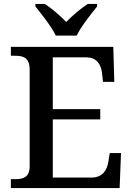

<svg xmlns="http://www.w3.org/2000/svg" viewBox="-20 -951 671 971"><path d="M262 -771H368C389 -816 440 -880 471 -918V-931H424C388 -908 345 -871 315 -840C285 -871 242 -908 207 -931H159V-918C190 -880 241 -816 262 -771ZM35 0H585L592 -177H535L528 -133C521 -89 498 -53 442 -53H247V-347H487V-399H247V-661H415C469 -661 491 -626 496 -581L501 -537H558L553 -714H35V-669H56C97 -669 130 -660 130 -599V-110C130 -53 96 -45 56 -45H35Z"/></svg>

Font: Noto Serif Yezidi Medium
Style: Regular
Weight: 500
Designer: Dalton Maag Ltd
Foundry: Dalton Maag Ltd
Version: Version 1.001